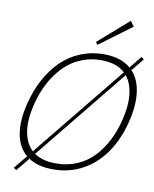

<svg xmlns="http://www.w3.org/2000/svg" viewBox="-115 -1160 1042 1303"><g transform="rotate(10 405.5 -508.5)"><path d="M689 -717.8 693.8 -721.2Q635.3 -776.9 527.8 -776.9Q463.4 -776.9 406.7 -756.6Q350.1 -736.3 306.9 -701.7Q263.7 -667 228.3 -618.7Q192.9 -570.3 168.9 -515.9Q145 -461.4 129.9 -399.9Q113.3 -332.5 111.8 -274.7Q110.4 -216.8 127.2 -167Q144 -117.2 180.2 -85L181.2 -91.8ZM738.8 -399.9Q754.4 -462.4 757.6 -517.3Q760.7 -572.3 748.3 -622.8Q735.8 -673.3 707 -708L705.1 -701.2L199.2 -77.1L192.9 -75.2Q251 -33.2 344.2 -33.2Q423.8 -33.2 491 -62.3Q558.1 -91.3 606 -142.6Q653.8 -193.8 686.8 -258.5Q719.7 -323.2 738.8 -399.9ZM786.1 -399.9Q754.9 -273.9 691.9 -182.4Q628.9 -90.8 536.9 -40.5Q444.8 9.8 333 9.8Q226.6 9.8 161.1 -35.2L159.2 -27.8L88.9 58.1L69.8 44.9L141.1 -42L147 -45.9Q85 -96.7 69.3 -187.7Q53.7 -278.8 84 -399.9Q107.4 -494.1 149.4 -571.3Q191.4 -648.4 248.5 -703.9Q305.7 -759.3 379.9 -789.6Q454.1 -819.8 538.1 -819.8Q658.7 -819.8 726.1 -759.8L728 -766.1L793 -846.2L811 -832L745.1 -750L738.8 -748Q791 -693.8 802.7 -603.5Q814.5 -513.2 786.1 -399.9ZM679.2 -1075.2 705.1 -1039.1 483.9 -875 470.2 -892.1Z"/></g></svg>

Font: Sinkin Sans 200 X Light Italic
Style: Regular
Weight: 200
Italic angle: -112°
Designer: Keith Bates
Foundry: K-Type
Version: Sinkin Sans (version 1.0)  by Keith Bates   •   © 2014   www